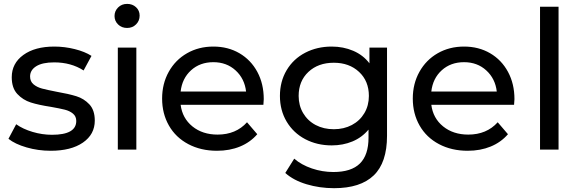

<svg xmlns="http://www.w3.org/2000/svg" viewBox="-20 -777 3012 997"><path d="M23.9 -56.2 64 -131.8Q99.1 -106.9 149.2 -92Q199.2 -77.1 250 -77.1Q376 -77.1 376 -148.9Q376 -172.9 358.9 -187Q341.8 -201.2 316.4 -207.5Q291 -213.9 244.1 -222.2Q180.2 -231.9 139.6 -244.9Q99.1 -257.8 70.1 -288.8Q41 -319.8 41 -376Q41 -447.8 101.1 -491.5Q161.1 -535.2 262.2 -535.2Q315.4 -535.2 368.2 -522Q420.9 -508.8 455.1 -486.8L414.1 -411.1Q349.1 -453.1 261.2 -453.1Q200.2 -453.1 168.2 -433.1Q136.2 -413.1 136.2 -379.9Q136.2 -354 154.1 -339.1Q171.9 -324.2 198.5 -317.1Q225.1 -310.1 272.9 -300.8Q336.9 -289.6 376.5 -277.3Q416 -265.1 444.1 -235.1Q472.2 -205.1 472.2 -150.9Q472.2 -79.1 410.6 -36.6Q349.1 5.9 243.2 5.9Q178.2 5.9 118.2 -11.5Q58.1 -28.8 23.9 -56.2Z M574.7 -693.8Q574.7 -719.7 593.3 -738.3Q611.8 -756.8 640.1 -756.8Q668 -756.8 686.5 -739.5Q705.1 -722.2 705.1 -695.8Q705.1 -668.9 686.5 -650.4Q668 -631.8 640.1 -631.8Q611.8 -631.8 593.3 -649.9Q574.7 -668 574.7 -693.8ZM591.8 0V-529.8H688V0Z M821.8 -265.1Q821.8 -342.3 856.2 -404.1Q890.6 -465.8 951.2 -500.5Q1011.7 -535.2 1087.9 -535.2Q1164.1 -535.2 1223.4 -500.5Q1282.7 -465.8 1316.2 -403.8Q1349.6 -341.8 1349.6 -262.2Q1349.6 -251 1347.7 -232.9H918Q926.8 -163.1 979.2 -120.6Q1031.7 -78.1 1109.9 -78.1Q1205.1 -78.1 1262.7 -142.1L1315.9 -80.1Q1279.8 -38.1 1226.3 -16.1Q1172.9 5.9 1106.9 5.9Q1022.9 5.9 957.8 -28.6Q892.6 -63 857.2 -125Q821.8 -187 821.8 -265.1ZM918 -301.8H1257.8Q1250 -368.7 1203.4 -411.4Q1156.7 -454.1 1087.9 -454.1Q1018.6 -454.1 972.2 -412.1Q925.8 -370.1 918 -301.8Z M1433.6 -278.8Q1433.6 -354 1468.5 -412.6Q1503.4 -471.2 1564.9 -503.2Q1626.5 -535.2 1702.6 -535.2Q1762.7 -535.2 1814.2 -513.2Q1865.7 -491.2 1898.4 -448.2V-529.8H1989.7V-71.8Q1989.7 67.4 1920.7 133.8Q1851.6 200.2 1714.8 200.2Q1639.6 200.2 1571.5 179.7Q1503.4 159.2 1461.4 121.1L1507.8 46.9Q1544.9 79.1 1599.4 97.7Q1653.8 116.2 1711.4 116.2Q1804.2 116.2 1848.9 72Q1893.6 27.8 1893.6 -62V-104Q1859.4 -63 1810.1 -42.5Q1760.7 -22 1702.6 -22Q1626.5 -22 1564.9 -54.4Q1503.4 -86.9 1468.5 -145.5Q1433.6 -204.1 1433.6 -278.8ZM1530.8 -278.8Q1530.8 -229 1554.2 -189.5Q1577.6 -149.9 1619.1 -127.9Q1660.6 -106 1713.4 -106Q1765.6 -106 1807.1 -127.9Q1848.6 -149.9 1872.1 -189.5Q1895.5 -229 1895.5 -278.8Q1895.5 -356 1844.5 -403.6Q1793.5 -451.2 1713.4 -451.2Q1632.3 -451.2 1581.5 -403.6Q1530.8 -356 1530.8 -278.8Z M2123.5 -265.1Q2123.5 -342.3 2158 -404.1Q2192.4 -465.8 2252.9 -500.5Q2313.5 -535.2 2389.6 -535.2Q2465.8 -535.2 2525.1 -500.5Q2584.5 -465.8 2617.9 -403.8Q2651.4 -341.8 2651.4 -262.2Q2651.4 -251 2649.4 -232.9H2219.7Q2228.5 -163.1 2281 -120.6Q2333.5 -78.1 2411.6 -78.1Q2506.8 -78.1 2564.5 -142.1L2617.7 -80.1Q2581.5 -38.1 2528.1 -16.1Q2474.6 5.9 2408.7 5.9Q2324.7 5.9 2259.5 -28.6Q2194.3 -63 2158.9 -125Q2123.5 -187 2123.5 -265.1ZM2219.7 -301.8H2559.6Q2551.8 -368.7 2505.1 -411.4Q2458.5 -454.1 2389.6 -454.1Q2320.3 -454.1 2273.9 -412.1Q2227.5 -370.1 2219.7 -301.8Z M2784.2 0V-742.2H2880.4V0Z"/></svg>

Font: Montserrat Medium
Style: Regular
Weight: 500
Designer: Julieta Ulanovsky
Foundry: Julieta Ulanovsky
Version: Version 7.200